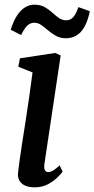

<svg xmlns="http://www.w3.org/2000/svg" viewBox="-20 -793 405 823"><path d="M128.5 10Q105 10 88.2 2.8Q71.5 -4.5 63.2 -18.8Q55 -33 57.5 -54.5Q59.5 -75 64.5 -109.2Q69.5 -143.5 76.2 -187.5Q83 -231.5 90.8 -281Q98.5 -330.5 105.8 -382Q113 -433.5 119.5 -482.5L58.5 -507L65.5 -543L217 -566L240 -555L170.5 -91Q167.5 -73 172.2 -64.2Q177 -55.5 186 -55.5Q196 -55.5 207.2 -61.8Q218.5 -68 235.5 -84L248.5 -57.5Q243.5 -50 227.8 -34Q212 -18 187 -4Q162 10 128.5 10ZM26 -665.5Q37 -701.5 52.2 -725.2Q67.5 -749 86.5 -761Q105.5 -773 127 -773Q152.5 -773 170.8 -763Q189 -753 203.5 -739.5Q218 -726 232.5 -716Q247 -706 264.5 -706Q280.5 -706 292.8 -718.2Q305 -730.5 316 -762.5L365 -745Q356.5 -703.5 342 -678Q327.5 -652.5 307.5 -640.8Q287.5 -629 263 -629Q239 -629 220.5 -639Q202 -649 186.8 -662.2Q171.5 -675.5 157.2 -685.5Q143 -695.5 127 -695.5Q110 -695.5 97 -683.2Q84 -671 70.5 -642.5Z"/></svg>

Font: Merriweather 20pt Medium
Style: Italic
Weight: 500
Italic angle: -7.8°
Version: Version 2.101